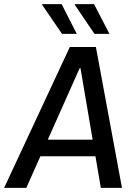

<svg xmlns="http://www.w3.org/2000/svg" viewBox="-43 -915 663 935"><path d="M-23 0 297 -686H424L551 0H448L349 -583H345L85 0ZM110 -154 122 -235H469L457 -154ZM417 -750 321 -892 323 -895H415L490 -750ZM259 -750 162 -892 163 -895H257L331 -750Z"/></svg>

Font: Chivo Mono
Style: Italic
Weight: 400
Italic angle: -8.05°
Monospace: yes
Version: Version 1.008